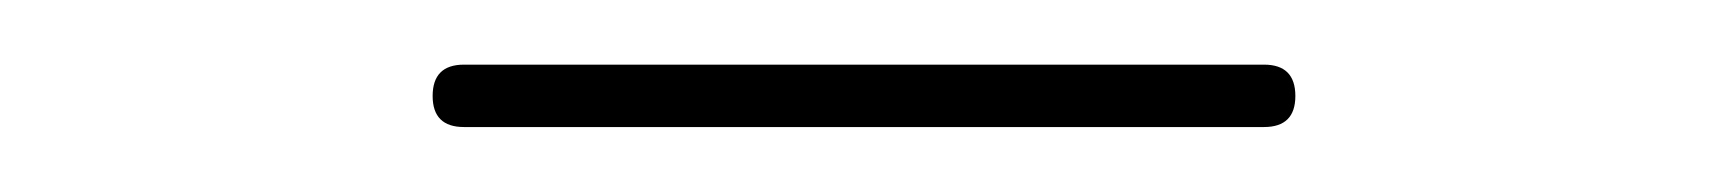

<svg xmlns="http://www.w3.org/2000/svg" viewBox="-20 -320 540 60"><path d="M125 -280.3Q115.2 -280.3 115.2 -290Q115.2 -299.8 125 -299.8H375Q384.8 -299.8 384.8 -290Q384.8 -280.3 375 -280.3Z"/></svg>

Font: Rounded Mgen+ 1m thin
Style: Regular
Weight: 100
Designer: [Source Han Sans]
Ryoko NISHIZUKA  (kana & ideographs); Paul D. Hunt (Latin, Greek & Cyrillic); Wenlong ZHANG  (bopomofo
Version: Version 1.059.20150602